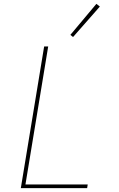

<svg xmlns="http://www.w3.org/2000/svg" viewBox="-20 -976 616 996"><path d="M88 0H432L435 -19H112L230 -735H209ZM359 -784 498 -942 480 -956 345 -795Z"/></svg>

Font: Iosevka Sparkle Thin
Style: Italic
Weight: 100
Italic angle: -9°
Designer: Belleve Invis
Foundry: Belleve Invis
Version: Version 4.5.0; ttfautohint (v1.8.3)